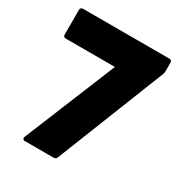

<svg xmlns="http://www.w3.org/2000/svg" viewBox="-172 -858 926 981"><g transform="rotate(30 291.0 -367.0)"><path d="M115 0Q107 0 103.5 -5.5Q100 -11 103 -18L324 -558H35Q19 -558 19 -573V-718Q19 -734 35 -734H543Q559 -734 559 -718V-670Q559 -660 556 -651L303 -13Q298 0 285 0Z"/></g></svg>

Font: LINE Seed Sans ExtraBold
Style: Regular
Weight: 800
Designer: LINE VX Design & Dalton Maag Ltd & Sandoll Inc
Foundry: Dalton Maag Ltd
Version: Version 1.003